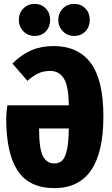

<svg xmlns="http://www.w3.org/2000/svg" viewBox="-20 -950 574 988"><path d="M512 -351Q512 18 260 18Q130 18 71 -71.5Q12 -161 12 -339Q12 -368 18 -408H334Q333 -506 309 -545.5Q285 -585 238 -585Q202 -585 175 -571.5Q148 -558 121 -534L44 -623Q90 -669 141 -691Q192 -713 256 -713Q382 -713 447 -625.5Q512 -538 512 -351ZM334 -289H181Q181 -186 200.5 -147.5Q220 -109 259 -109Q285 -109 300.5 -124.5Q316 -140 324.5 -178.5Q333 -217 334 -289ZM238 -848Q238 -812 216 -788.5Q194 -765 158 -765Q124 -765 100.5 -789Q77 -813 77 -848Q77 -883 100.5 -906.5Q124 -930 158 -930Q193 -930 215.5 -906.5Q238 -883 238 -848ZM442 -848Q442 -812 419.5 -788.5Q397 -765 361 -765Q327 -765 303.5 -789Q280 -813 280 -848Q280 -883 303.5 -906.5Q327 -930 361 -930Q397 -930 419.5 -906.5Q442 -883 442 -848Z"/></svg>

Font: Fira Sans Extra Condensed ExtraBold
Style: Regular
Weight: 800
Width: 1
Designer: Carrois Corporate & Edenspiekermann AG
Foundry: Carrois Corporate GbR & Edenspiekermann AG
Version: Version 4.203